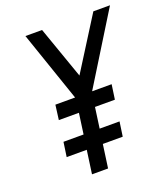

<svg xmlns="http://www.w3.org/2000/svg" viewBox="-137 -847 823 943"><g transform="rotate(-20 274.0 -375.0)"><path d="M548 -750H461L289 -477L193 -750H106L232 -383H129L119 -306H224L209 -198H104L93 -122H198L181 0H265L282 -122H386L397 -198H293L308 -306H412L423 -383H321Z"/></g></svg>

Font: Mohave
Style: Italic
Weight: 400
Italic angle: -8°
Designer: Gumpita Rahayu
Foundry: Tokotype
Version: Version 2.002;PS 002.002;hotconv 1.0.88;makeotf.lib2.5.64775